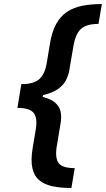

<svg xmlns="http://www.w3.org/2000/svg" viewBox="-20 -791 523 948"><path d="M74.7 -310.1 85.4 -375.5Q146 -375.5 173.8 -400.1Q201.7 -424.8 210.9 -480.5L226.6 -575.2Q236.3 -634.8 257.6 -673.1Q278.8 -711.4 311.3 -732.7Q343.8 -753.9 386.5 -762.5Q429.2 -771 482.9 -771L466.3 -672.9Q404.3 -672.9 378.2 -646.7Q352.1 -620.6 342.8 -565.4L322.8 -447.3Q318.4 -419.9 305.9 -395.3Q293.5 -370.6 266.4 -351.6Q239.3 -332.5 192.9 -321.3Q146.5 -310.1 74.7 -310.1ZM332.5 137.2Q279.3 137.2 239.3 128.7Q199.2 120.1 173.8 98.9Q148.4 77.6 139.9 39.3Q131.3 1 141.1 -59.1L156.7 -152.8Q166 -208.5 146.2 -233.4Q126.5 -258.3 65.9 -258.3L77.1 -323.7Q148.4 -323.7 191.2 -312.5Q233.9 -301.3 254.4 -282.2Q274.9 -263.2 279.5 -238.3Q284.2 -213.4 279.8 -186.5L260.3 -68.8Q251 -12.7 268.8 13.2Q286.6 39.1 349.1 39.1ZM65.9 -258.3 85.4 -376H201.7L181.6 -258.3Z"/></svg>

Font: Inter 16pt SemiBold
Style: Italic
Weight: 600
Italic angle: -9.3988°
Version: Version 4.001;git-66647c0bb